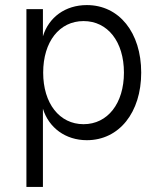

<svg xmlns="http://www.w3.org/2000/svg" viewBox="-20 -536 623 756"><path d="M322 16C449 16 536 -93 536 -250C536 -408 449 -516 322 -516C237 -516 172 -468 149 -393V-500H84V200H149V-108C172 -33 238 16 322 16ZM309 -47C214 -47 150 -129 150 -250C150 -372 214 -453 309 -453C404 -453 468 -372 468 -250C468 -129 404 -47 309 -47Z"/></svg>

Font: Uncut Sans Book
Style: Regular
Weight: 350
Designer: Kasper Nordkvist
Foundry: UNCUT.wtf
Version: Version 1.304;Glyphs 3.2 (3246)